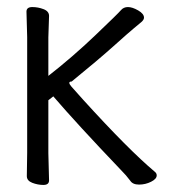

<svg xmlns="http://www.w3.org/2000/svg" viewBox="-20 -510 485 544"><path d="M56 -11 57 -77V-405L55 -477Q55 -490 71.5 -490Q88 -490 103.5 -484Q119 -478 119 -465L117 -404V-295Q185 -348 250 -410Q315 -472 322.5 -481Q330 -490 342.5 -490Q355 -490 371.5 -480.5Q388 -471 388 -460Q388 -454 380.5 -447.5Q373 -441 359.5 -430Q346 -419 302 -379.5Q258 -340 183 -279Q170 -279 182.5 -264.5Q195 -250 216 -227Q344 -86 419 -23Q424 -19 424 -13Q424 -3 408 5Q392 13 374 13Q356 13 349 2Q338 -13 322 -29Q197 -160 131 -237L117 -226V-76L119 1Q119 14 103 14Q87 14 71.5 8Q56 2 56 -11Z"/></svg>

Font: LXGW WenKai Lite
Style: Regular
Weight: 400
Designer: LXGW / Fontworks Inc.
Foundry: LXGW / Fontworks Inc.
Version: Version 1.511; March 25, 2025